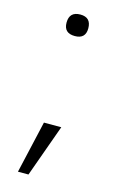

<svg xmlns="http://www.w3.org/2000/svg" viewBox="-106 -558 478 759"><g transform="rotate(15 133.0 -178.0)"><path d="M81 -465Q81 -510 126 -510Q170 -510 170 -465Q170 -422 126 -422Q81 -422 81 -465ZM48 154 97 -60H168L91 154Z"/></g></svg>

Font: Haskoy Light
Style: Regular
Weight: 300
Designer: Ertekin Erdin
Foundry: Ertekin Erdin
Version: Version 2.000; ttfautohint (v1.8.4.7-5d5b)